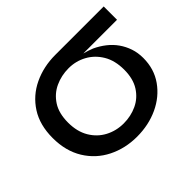

<svg xmlns="http://www.w3.org/2000/svg" viewBox="-120 -667 846 846"><g transform="rotate(-45 303.0 -244.0)"><path d="M304 11Q231 11 170 -19.5Q109 -50 73 -108.5Q37 -167 37 -248Q37 -329 73 -385Q109 -441 170 -470Q231 -499 304 -499H606V-416H396Q420 -410 442 -401Q470 -388 493.5 -369.5Q517 -351 533.5 -327.5Q550 -304 559.5 -276Q569 -248 569 -215Q569 -147 533 -96Q497 -45 437 -17Q377 11 304 11ZM304 -72Q349 -72 387.5 -90Q426 -108 449.5 -145Q473 -182 473 -238Q473 -295 449.5 -334.5Q426 -374 387.5 -395Q349 -416 304 -416Q259 -416 220 -398Q181 -380 157 -343Q133 -306 133 -248Q133 -192 156.5 -152.5Q180 -113 219 -92.5Q258 -72 304 -72Z"/></g></svg>

Font: Syne Med Modified
Style: Regular
Weight: 500
Designer: Lucas Descroix
Foundry: Bonjour Monde
Version: Version 2.200